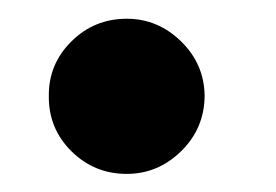

<svg xmlns="http://www.w3.org/2000/svg" viewBox="-20 -181 302 210"><path d="M118.6 9.2Q83.1 9.2 58.1 -15.6Q33 -40.5 33.4 -76Q33 -110.8 58.1 -135.7Q83.1 -160.5 118.6 -160.5Q152.7 -160.5 178.1 -135.7Q203.5 -110.8 203.8 -76Q203.5 -40.5 178.1 -15.6Q152.7 9.2 118.6 9.2Z"/></svg>

Font: Inter Zeller
Style: Bold
Weight: 700
Designer: Rasmus Andersson; Joe Bland
Foundry: zeller
Version: Version 3.015;git-dec3a8cb1